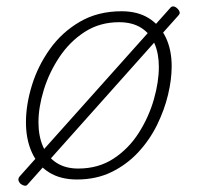

<svg xmlns="http://www.w3.org/2000/svg" viewBox="-20 -555 629 614"><path d="M226 19Q173 19 136.5 -4Q100 -27 81.5 -68.5Q63 -110 63 -164Q63 -220 82 -282Q101 -344 139.5 -398Q178 -452 235.5 -485.5Q293 -519 369 -519Q420 -519 455.5 -497Q491 -475 510 -435.5Q529 -396 529 -343Q529 -301 517.5 -252.5Q506 -204 482.5 -156Q459 -108 422.5 -68.5Q386 -29 337 -5Q288 19 226 19ZM230 -16Q295 -16 343.5 -48Q392 -80 424 -130.5Q456 -181 472 -237Q488 -293 488 -341Q488 -384 474 -416Q460 -448 431.5 -466Q403 -484 361 -484Q299 -484 251 -453Q203 -422 170 -372.5Q137 -323 120 -267.5Q103 -212 103 -164Q103 -120 117.5 -86.5Q132 -53 160.5 -34.5Q189 -16 230 -16ZM70 33Q65 40 59 39Q53 38 46 33Q40 27 39 21Q38 15 43 9L523 -528Q528 -535 534.5 -534.5Q541 -534 548 -527Q553 -522 554.5 -516.5Q556 -511 550 -505Z"/></svg>

Font: Playwrite RO Thin
Style: Regular
Weight: 250
Version: Version 1.002